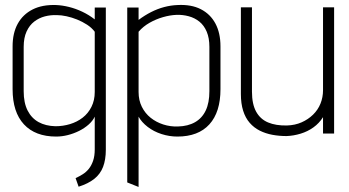

<svg xmlns="http://www.w3.org/2000/svg" viewBox="-20 -530 1386 762"><path d="M400 64V-500H356V-453Q333 -471 306.5 -483.5Q280 -496 253.5 -502.5Q227 -509 203 -510Q148 -512 109.5 -492.5Q71 -473 50.5 -436Q30 -399 30 -346V-176Q30 -85 75 -36.5Q120 12 203 12Q226 12 249.5 6Q273 0 294 -10.5Q315 -21 331.5 -35.5Q348 -50 356 -67V63Q356 89 349.5 108Q343 127 332.5 140Q322 153 308.5 161.5Q295 170 280 177L292 211Q330 199 354 180Q378 161 389 132.5Q400 104 400 64ZM356 -404V-165Q356 -132 343 -106Q330 -80 308 -63Q286 -46 258 -37.5Q230 -29 200 -29Q161 -30 133 -45.5Q105 -61 89.5 -91.5Q74 -122 74 -168V-344Q74 -380 85.5 -405Q97 -430 116 -444.5Q135 -459 158 -465Q181 -471 206 -470Q223 -470 244 -465.5Q265 -461 286 -452.5Q307 -444 325.5 -432Q344 -420 356 -404Z M855 -176V-346Q855 -399 835 -436.5Q815 -474 777 -493.5Q739 -513 684 -510Q658 -509 631.5 -502Q605 -495 579.5 -482Q554 -469 530 -451V-500H485V194L530 212V-67Q542 -45 566 -26.5Q590 -8 621 2Q652 12 684 12Q767 12 811 -36.5Q855 -85 855 -176ZM811 -344V-168Q811 -122 796.5 -91.5Q782 -61 754 -45Q726 -29 686 -28Q656 -27 628 -36Q600 -45 578 -62.5Q556 -80 543 -106Q530 -132 530 -165V-404Q548 -425 573.5 -439.5Q599 -454 627 -462Q655 -470 680 -471Q705 -472 729 -465.5Q753 -459 771.5 -444Q790 -429 800.5 -404Q811 -379 811 -344Z M1262 -65V0H1306V-501H1262V-172Q1262 -144 1252 -119Q1242 -94 1222.5 -75Q1203 -56 1177 -44.5Q1151 -33 1119 -32Q1075 -31 1044 -44Q1013 -57 996.5 -87Q980 -117 980 -166V-501H936V-157Q936 -119 945 -90.5Q954 -62 971 -42.5Q988 -23 1011 -11.5Q1034 0 1061 5Q1088 10 1117 10Q1145 9 1173 0.5Q1201 -8 1224 -24.5Q1247 -41 1262 -65Z"/></svg>

Font: Advent Pro Light
Style: Regular
Weight: 300
Version: Version 3.000